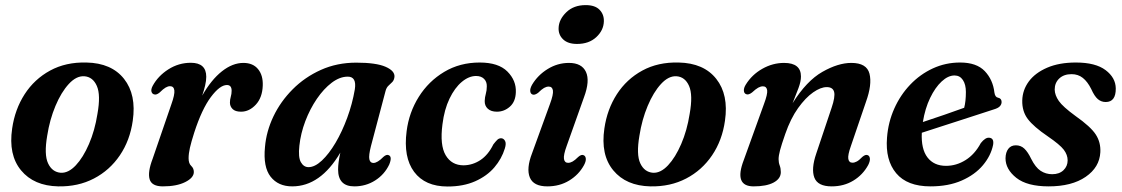

<svg xmlns="http://www.w3.org/2000/svg" viewBox="-20 -702 4288 734"><path d="M310.5 -463Q406.5 -461 454.2 -400.5Q502 -340 487.5 -240.5Q477 -165.5 438.2 -108.2Q399.5 -51 339 -19.5Q278.5 12 202.5 10.5Q109.5 8.5 60.5 -50.8Q11.5 -110 26.5 -211Q37 -284 74.2 -341.8Q111.5 -399.5 171.5 -432.2Q231.5 -465 310.5 -463ZM212.5 -41.5Q241.5 -40 269.8 -70Q298 -100 320.2 -151.5Q342.5 -203 352.5 -266.5Q365.5 -339 350.2 -373.5Q335 -408 302.5 -410.5Q272 -412.5 243 -381Q214 -349.5 192 -297Q170 -244.5 160.5 -183.5Q148 -111 163.8 -77.5Q179.5 -44 212.5 -41.5Z M570 -341Q562 -342.5 559.2 -351.2Q556.5 -360 563.5 -373.5Q584 -411.5 623.5 -436.8Q663 -462 709.5 -462Q768.5 -462 768.5 -408.5Q768.5 -393.5 764.2 -375.2Q760 -357 753 -336.5Q787.5 -397 828.2 -429.2Q869 -461.5 910.5 -461.5Q947 -461.5 966.5 -437.8Q986 -414 984.5 -375Q983 -329 958 -302Q933 -275 901.5 -275Q879.5 -275 869.2 -285.2Q859 -295.5 859 -309.5Q859 -321 862.2 -332Q865.5 -343 865.5 -355Q865.5 -377 847.5 -377Q820.5 -377 786 -330.8Q751.5 -284.5 722.5 -195Q711 -159 706 -136.8Q701 -114.5 701 -97Q701 -77 711 -67.8Q721 -58.5 721 -44.5Q721 -22.5 688.2 -6Q655.5 10.5 602.5 10.5Q560 10.5 552 -16.8Q544 -44 563.5 -95L635 -303Q648.5 -340.5 646.5 -356.5Q644.5 -372.5 630 -372.5Q622 -372.5 613 -367.2Q604 -362 590.5 -348.5Q578.5 -338.5 570 -341Z M1398 -143Q1389 -107.5 1392 -93.2Q1395 -79 1407.5 -79Q1423 -79 1446 -102.5Q1457.5 -112.5 1465.5 -109Q1480.5 -103.5 1468 -73Q1450 -35 1414.2 -12.2Q1378.5 10.5 1334.5 10.5Q1272.5 10.5 1272.5 -54Q1272.5 -67 1274.5 -82.2Q1276.5 -97.5 1281 -118.5Q1205 10.5 1097 10.5Q1043.5 10.5 1014.5 -26.5Q985.5 -63.5 993 -140Q998 -199.5 1025.2 -256.8Q1052.5 -314 1098.8 -360.5Q1145 -407 1206.8 -434.8Q1268.5 -462.5 1342 -462.5Q1417.5 -462.5 1453.8 -446.8Q1490 -431 1488 -408Q1486.5 -395.5 1479.8 -388.5Q1473 -381.5 1465.2 -374.5Q1457.5 -367.5 1454 -354.5ZM1124.5 -145Q1119.5 -101 1130.2 -82Q1141 -63 1159.5 -63Q1183.5 -63 1210.5 -88.2Q1237.5 -113.5 1262.8 -156.2Q1288 -199 1307.5 -252Q1327 -305 1336.5 -360.5Q1344 -409 1309.5 -409Q1279 -409 1248.2 -385.8Q1217.5 -362.5 1191.2 -324Q1165 -285.5 1147.2 -238.8Q1129.5 -192 1124.5 -145Z M1800 -411.5Q1772.5 -411.5 1745.5 -389Q1718.5 -366.5 1698.5 -325Q1678.5 -283.5 1671.5 -227Q1661 -147 1683.8 -108.5Q1706.5 -70 1752.5 -70Q1787 -70.5 1816.8 -90.2Q1846.5 -110 1866 -150Q1874.5 -161 1880.8 -167.2Q1887 -173.5 1896 -173.5Q1905.5 -173 1910.8 -163.2Q1916 -153.5 1910 -134.5Q1898 -95 1869.8 -62Q1841.5 -29 1796.5 -9Q1751.5 11 1691 11Q1605 11 1563.2 -45Q1521.5 -101 1534.5 -200.5Q1543.5 -272 1581 -331.8Q1618.5 -391.5 1678.2 -427.2Q1738 -463 1814 -463Q1885.5 -463 1919.8 -428.5Q1954 -394 1952 -349.5Q1951 -313.5 1929.2 -294.2Q1907.5 -275 1879.5 -275Q1857.5 -275 1845 -286.2Q1832.5 -297.5 1833 -316Q1833.5 -330.5 1837.2 -343.2Q1841 -356 1841 -372Q1841.5 -389.5 1830.5 -400.5Q1819.5 -411.5 1800 -411.5Z M2186 -534Q2151 -534 2132.8 -551.5Q2114.5 -569 2115.5 -595Q2116.5 -627.5 2144.8 -655Q2173 -682.5 2219 -682.5Q2255 -682.5 2272.2 -664.5Q2289.5 -646.5 2288.5 -620Q2287.5 -586 2259.5 -560Q2231.5 -534 2186 -534ZM2146.5 -144.5Q2133.5 -109 2136 -94.2Q2138.5 -79.5 2152 -79.5Q2160 -79.5 2169 -84.5Q2178 -89.5 2190.5 -102Q2203 -113 2211.5 -108.5Q2218.5 -105.5 2219.5 -95.5Q2220.5 -85.5 2212.5 -70.5Q2192.5 -34 2156 -11.8Q2119.5 10.5 2072.5 10.5Q2019.5 10.5 2005.5 -23.5Q1991.5 -57.5 2014 -116L2082.5 -304.5Q2096 -341 2093.8 -356Q2091.5 -371 2077.5 -371Q2069 -371 2059.8 -365.8Q2050.5 -360.5 2037 -347Q2023.5 -337 2015 -341Q2008 -344 2007 -353.8Q2006 -363.5 2014 -378Q2036 -415 2073.8 -438.2Q2111.5 -461.5 2155 -461.5Q2204 -461.5 2220 -427.2Q2236 -393 2212.5 -330Z M2574.5 -463Q2670.5 -461 2718.2 -400.5Q2766 -340 2751.5 -240.5Q2741 -165.5 2702.2 -108.2Q2663.5 -51 2603 -19.5Q2542.5 12 2466.5 10.5Q2373.5 8.5 2324.5 -50.8Q2275.5 -110 2290.5 -211Q2301 -284 2338.2 -341.8Q2375.5 -399.5 2435.5 -432.2Q2495.5 -465 2574.5 -463ZM2476.5 -41.5Q2505.5 -40 2533.8 -70Q2562 -100 2584.2 -151.5Q2606.5 -203 2616.5 -266.5Q2629.5 -339 2614.2 -373.5Q2599 -408 2566.5 -410.5Q2536 -412.5 2507 -381Q2478 -349.5 2456 -297Q2434 -244.5 2424.5 -183.5Q2412 -111 2427.8 -77.5Q2443.5 -44 2476.5 -41.5Z M2832.5 -342Q2824.5 -345 2823.8 -355.2Q2823 -365.5 2831 -378.5Q2854.5 -416.5 2894.2 -439Q2934 -461.5 2977.5 -461.5Q3042 -461.5 3042 -409.5Q3042 -390.5 3032.5 -365.2Q3023 -340 3010 -307.5Q3063.5 -393 3123.8 -427.2Q3184 -461.5 3234.5 -461.5Q3293.5 -461.5 3304 -420.2Q3314.5 -379 3290.5 -312.5L3233 -144Q3220.5 -109 3223 -94.5Q3225.5 -80 3239 -80Q3247 -80 3255.8 -84.8Q3264.5 -89.5 3277 -102.5Q3289.5 -113 3298 -108.5Q3304.5 -105.5 3305.5 -95.8Q3306.5 -86 3299 -71Q3278.5 -33.5 3242.2 -11.5Q3206 10.5 3159.5 10.5Q3106 10.5 3093.2 -23Q3080.5 -56.5 3100.5 -115L3159 -289.5Q3173.5 -332 3168.8 -350.5Q3164 -369 3140.5 -369Q3117.5 -369 3088.5 -348.8Q3059.5 -328.5 3031 -288.8Q3002.5 -249 2982 -190Q2967.5 -148.5 2962 -127.5Q2956.5 -106.5 2956.5 -93.5Q2956.5 -80.5 2960.8 -69.2Q2965 -58 2965 -44Q2965 -19 2937.5 -4.2Q2910 10.5 2861 10.5Q2784.5 10.5 2823.5 -90.5L2900.5 -304Q2915 -342.5 2912.8 -357.2Q2910.5 -372 2896.5 -372Q2888 -372 2878.5 -366.8Q2869 -361.5 2855 -348.5Q2841.5 -338 2832.5 -342Z M3776.5 -148Q3768 -106.5 3737.5 -70.2Q3707 -34 3656.5 -11.8Q3606 10.5 3537 10.5Q3448 10.5 3406 -39.8Q3364 -90 3371 -176Q3375.5 -235 3398.8 -287Q3422 -339 3459.8 -378.5Q3497.5 -418 3546.2 -440.5Q3595 -463 3650.5 -463Q3713.5 -463 3744.8 -430Q3776 -397 3781.5 -348.5Q3784 -330.5 3795.5 -328.5Q3808.5 -326 3809 -313Q3809.5 -304 3802.8 -296.2Q3796 -288.5 3778.5 -283.5Q3757 -276.5 3723.2 -265.5Q3689.5 -254.5 3650.2 -241.8Q3611 -229 3572.8 -216.8Q3534.5 -204.5 3504 -194.5Q3501 -132 3525.8 -100Q3550.5 -68 3596.5 -68Q3636 -68 3671.2 -90Q3706.5 -112 3729.5 -155Q3747 -177 3761.5 -175.5Q3781 -174 3776.5 -148ZM3629 -413.5Q3604.5 -413.5 3579.8 -390.5Q3555 -367.5 3535.8 -327.5Q3516.5 -287.5 3508 -235.5Q3546 -248 3590.2 -263.2Q3634.5 -278.5 3666 -290Q3672.5 -314.5 3672.5 -350.5Q3672.5 -379 3661 -396.2Q3649.5 -413.5 3629 -413.5Z M4002.5 -36Q4029.5 -36 4045.5 -51.2Q4061.5 -66.5 4061.5 -89Q4061.5 -110 4046.8 -129.5Q4032 -149 3986 -180.5Q3931.5 -217.5 3909.2 -247Q3887 -276.5 3888 -318Q3889 -358 3913.2 -390.8Q3937.5 -423.5 3983.2 -443.2Q4029 -463 4093 -463Q4168 -463 4206.5 -434Q4245 -405 4245.5 -364Q4246 -312 4207 -312Q4190 -312 4177 -323Q4164 -334 4151.5 -362Q4137.5 -390 4119.5 -404.2Q4101.5 -418.5 4076.5 -418.5Q4047 -418.5 4029.5 -402Q4012 -385.5 4012 -359.5Q4012.5 -338 4027.8 -316Q4043 -294 4091 -259Q4150 -217.5 4169.2 -187.5Q4188.5 -157.5 4186.5 -120Q4183.5 -62.5 4130.5 -26Q4077.5 10.5 3989 10.5Q3906.5 10.5 3865.2 -22.2Q3824 -55 3824 -97Q3824.5 -120 3834.8 -133.2Q3845 -146.5 3863.5 -146.5Q3882.5 -146.5 3896 -133.8Q3909.5 -121 3922 -95Q3938.5 -62 3958.2 -49Q3978 -36 4002.5 -36Z"/></svg>

Font: Fraunces 72pt S050 SemiBold
Style: Italic
Weight: 600
Italic angle: -16°
Version: Version 1.000; ttfautohint (v1.8.3)